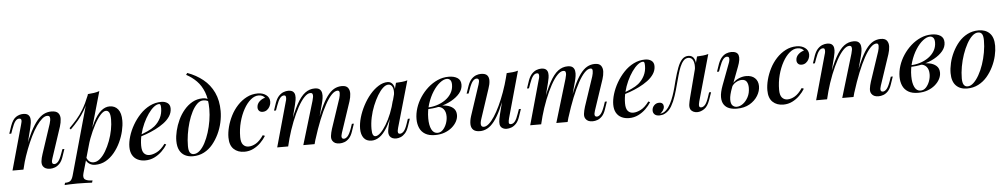

<svg xmlns="http://www.w3.org/2000/svg" viewBox="-46 -1216 9597 1831"><g transform="rotate(-5 4753.0 -300.5)"><path d="M134 0H29L149 -430Q153 -443 155.5 -456.5Q158 -470 154 -479Q150 -488 135 -488Q115 -488 98.5 -468Q82 -448 63 -394L48 -352H29L54 -426Q76 -487 108.5 -508Q141 -529 177 -529Q209 -529 224 -516Q239 -503 242.5 -482.5Q246 -462 242.5 -437.5Q239 -413 233 -389ZM175 -195Q211 -291 244.5 -355.5Q278 -420 310 -458Q342 -496 375.5 -512.5Q409 -529 446 -529Q494 -529 512.5 -507Q531 -485 529.5 -450.5Q528 -416 516 -378L419 -85Q409 -58 412 -42.5Q415 -27 434 -27Q451 -27 468.5 -46Q486 -65 506 -121L521 -162H540L515 -89Q501 -47 479.5 -25Q458 -3 434.5 5.5Q411 14 389 14Q364 14 347 6Q330 -2 321 -16Q309 -35 312 -64.5Q315 -94 328 -132L421 -413Q426 -428 429 -446Q432 -464 428 -477.5Q424 -491 403 -491Q381 -491 355 -469Q329 -447 300.5 -406.5Q272 -366 245 -311Q218 -256 193 -191.5Q168 -127 147 -55Z M966 -490Q942 -490 912.5 -457Q883 -424 853 -368Q823 -312 796 -241Q769 -170 751 -94L769 -200Q809 -319 846 -391Q883 -463 922 -496Q961 -529 1004 -529Q1055 -529 1084.5 -492.5Q1114 -456 1114 -384Q1114 -338 1101.5 -284.5Q1089 -231 1064.5 -178.5Q1040 -126 1004 -82Q968 -38 922 -12Q876 14 819 14Q789 14 764.5 -2Q740 -18 730 -47L738 -66Q751 -36 767.5 -23.5Q784 -11 806 -11Q838 -11 868 -36.5Q898 -62 923.5 -105Q949 -148 968.5 -200Q988 -252 998 -305Q1008 -358 1008 -404Q1008 -450 997 -470Q986 -490 966 -490ZM809 -664Q839 -666 867 -670Q895 -674 920 -683L701 84Q688 129 711 144.5Q734 160 781 160L775 181Q754 180 715 178.5Q676 177 633 177Q599 177 564 178.5Q529 180 512 181L518 160Q554 160 570 146.5Q586 133 596 98ZM606 -355Q644 -393 677.5 -431Q711 -469 742.5 -521Q774 -573 806 -653L809 -637Q788 -568 758 -516.5Q728 -465 692.5 -423Q657 -381 617 -342Z M1250 -224Q1301 -242 1343.5 -261Q1386 -280 1413 -302Q1450 -333 1471.5 -375.5Q1493 -418 1493 -469Q1493 -495 1489 -502.5Q1485 -510 1477 -510Q1453 -510 1425.5 -488Q1398 -466 1371 -427.5Q1344 -389 1321.5 -340.5Q1299 -292 1285.5 -237.5Q1272 -183 1272 -130Q1272 -78 1291.5 -56Q1311 -34 1343 -34Q1376 -34 1416 -54.5Q1456 -75 1495 -128L1511 -120Q1491 -87 1459 -56Q1427 -25 1386.5 -5.5Q1346 14 1299 14Q1258 14 1226 -2Q1194 -18 1176.5 -49.5Q1159 -81 1159 -127Q1159 -173 1175.5 -227.5Q1192 -282 1222.5 -335Q1253 -388 1295 -432.5Q1337 -477 1389 -503Q1441 -529 1499 -529Q1535 -529 1559 -511.5Q1583 -494 1583 -459Q1583 -419 1560.5 -384.5Q1538 -350 1500 -322Q1462 -294 1417.5 -272Q1373 -250 1328.5 -234Q1284 -218 1249 -208Z M1950 -421Q1950 -518 1924.5 -583.5Q1899 -649 1856 -692.5Q1813 -736 1758 -765L1770 -782Q1854 -752 1919 -699.5Q1984 -647 2020 -570.5Q2056 -494 2056 -393Q2056 -340 2043.5 -283.5Q2031 -227 2006 -174.5Q1981 -122 1945.5 -79Q1910 -36 1862 -11Q1814 14 1755 14Q1713 14 1680 -3Q1647 -20 1628.5 -55.5Q1610 -91 1610 -146Q1610 -190 1622.5 -242Q1635 -294 1658.5 -344.5Q1682 -395 1717 -436.5Q1752 -478 1796.5 -503Q1841 -528 1895 -528Q1926 -528 1942 -517.5Q1958 -507 1970 -494L1963 -482Q1953 -495 1937 -501.5Q1921 -508 1898 -508Q1868 -508 1840.5 -482Q1813 -456 1790 -411.5Q1767 -367 1750.5 -312Q1734 -257 1725 -199Q1716 -141 1716 -88Q1716 -44 1728.5 -25Q1741 -6 1765 -6Q1795 -6 1823 -31.5Q1851 -57 1874 -100.5Q1897 -144 1914 -198Q1931 -252 1940.5 -309.5Q1950 -367 1950 -421Z M2428 -509Q2390 -509 2353 -478Q2316 -447 2286 -393Q2256 -339 2238 -271Q2220 -203 2220 -129Q2220 -78 2240 -55Q2260 -32 2292 -32Q2326 -32 2362.5 -53Q2399 -74 2436 -128L2456 -120Q2436 -87 2405 -56Q2374 -25 2334.5 -5.5Q2295 14 2249 14Q2186 14 2147 -23Q2108 -60 2108 -135Q2108 -182 2122 -236Q2136 -290 2162.5 -342Q2189 -394 2228 -436Q2267 -478 2316 -503.5Q2365 -529 2423 -529Q2470 -529 2502.5 -505Q2535 -481 2535 -440Q2535 -419 2525 -398Q2515 -377 2497 -363.5Q2479 -350 2455 -350Q2433 -350 2421 -363Q2409 -376 2409 -395Q2409 -428 2433.5 -451.5Q2458 -475 2489 -482Q2480 -494 2465.5 -501.5Q2451 -509 2428 -509Z M2668 0H2563L2683 -430Q2687 -440 2688.5 -453.5Q2690 -467 2687 -477.5Q2684 -488 2670 -488Q2649 -488 2632 -466.5Q2615 -445 2597 -394L2582 -352H2563L2588 -426Q2603 -467 2624 -489Q2645 -511 2668.5 -520Q2692 -529 2714 -529Q2745 -529 2760 -516Q2775 -503 2778 -481.5Q2781 -460 2777 -436Q2773 -412 2767 -389ZM2937 -413Q2943 -433 2945.5 -450Q2948 -467 2943.5 -478Q2939 -489 2922 -489Q2896 -489 2865 -457Q2834 -425 2802 -367Q2770 -309 2739.5 -232Q2709 -155 2684 -65L2708 -195Q2753 -319 2793 -392.5Q2833 -466 2875 -497.5Q2917 -529 2967 -529Q3000 -529 3015.5 -515.5Q3031 -502 3035 -479.5Q3039 -457 3035 -430.5Q3031 -404 3024 -378L2921 0H2813ZM3193 -413Q3202 -442 3202 -465.5Q3202 -489 3183 -489Q3156 -489 3126 -458Q3096 -427 3063.5 -368Q3031 -309 2998 -227Q2965 -145 2933 -43L2949 -147Q2987 -254 3020 -327.5Q3053 -401 3085.5 -445.5Q3118 -490 3152.5 -509.5Q3187 -529 3228 -529Q3270 -529 3286.5 -506Q3303 -483 3301.5 -449Q3300 -415 3288 -378L3190 -85Q3180 -55 3184 -41Q3188 -27 3205 -27Q3222 -27 3240 -46Q3258 -65 3278 -121L3292 -162H3311L3286 -89Q3272 -47 3251 -25Q3230 -3 3206.5 5.5Q3183 14 3161 14Q3134 14 3118 6Q3102 -2 3093 -16Q3080 -35 3083.5 -64.5Q3087 -94 3099 -132Z M3506 -25Q3528 -25 3555 -51Q3582 -77 3610 -122.5Q3638 -168 3662 -228Q3686 -288 3702 -356L3684 -247Q3650 -152 3614.5 -94.5Q3579 -37 3542 -11.5Q3505 14 3466 14Q3416 14 3391 -19.5Q3366 -53 3366 -108Q3366 -158 3382.5 -215Q3399 -272 3428.5 -328Q3458 -384 3496 -429Q3534 -474 3578 -501.5Q3622 -529 3666 -529Q3700 -529 3718.5 -497.5Q3737 -466 3727 -406L3716 -400Q3723 -447 3710.5 -475.5Q3698 -504 3670 -504Q3646 -504 3619 -479.5Q3592 -455 3566.5 -412.5Q3541 -370 3519.5 -317Q3498 -264 3486 -207.5Q3474 -151 3474 -97Q3474 -57 3482.5 -41Q3491 -25 3506 -25ZM3745 -515Q3775 -516 3803 -519Q3831 -522 3855 -529L3728 -86Q3725 -75 3722.5 -61.5Q3720 -48 3723.5 -38Q3727 -28 3742 -28Q3760 -28 3778 -47.5Q3796 -67 3814 -122L3828 -163H3847L3822 -90Q3808 -49 3788 -27Q3768 -5 3745.5 4.5Q3723 14 3702 14Q3658 14 3640 -14Q3627 -36 3631.5 -67.5Q3636 -99 3645 -133Z M4099 -5Q4129 -5 4151 -28.5Q4173 -52 4185.5 -86Q4198 -120 4198 -154Q4198 -199 4176.5 -224.5Q4155 -250 4120 -251L4114 -257Q4159 -264 4201.5 -256.5Q4244 -249 4271 -225Q4298 -201 4298 -159Q4298 -128 4282 -97.5Q4266 -67 4236 -41.5Q4206 -16 4165 -1Q4124 14 4074 14Q4016 14 3979.5 -8Q3943 -30 3926.5 -68Q3910 -106 3910 -153Q3910 -205 3927 -258Q3944 -311 3976 -359.5Q4008 -408 4050.5 -446Q4093 -484 4143.5 -506.5Q4194 -529 4250 -529Q4301 -529 4333.5 -508.5Q4366 -488 4366 -443Q4366 -399 4335 -361.5Q4304 -324 4252 -295.5Q4200 -267 4137.5 -252.5Q4075 -238 4013 -239L4018 -254Q4067 -254 4113 -268Q4159 -282 4196 -308Q4233 -334 4254.5 -370.5Q4276 -407 4276 -451Q4276 -482 4263.5 -496Q4251 -510 4231 -510Q4201 -510 4164.5 -481.5Q4128 -453 4096 -403Q4064 -353 4043 -288Q4022 -223 4022 -150Q4022 -84 4041.5 -44.5Q4061 -5 4099 -5Z M4776 -348Q4739 -244 4706 -174.5Q4673 -105 4640.5 -63.5Q4608 -22 4574 -4Q4540 14 4504 14Q4460 14 4439.5 -5.5Q4419 -25 4418 -59Q4417 -93 4431 -137L4528 -430Q4538 -460 4534.5 -474Q4531 -488 4513 -488Q4496 -488 4478.5 -469Q4461 -450 4441 -394L4426 -353H4407L4432 -426Q4447 -468 4468.5 -490Q4490 -512 4513.5 -520.5Q4537 -529 4558 -529Q4602 -529 4619 -509Q4636 -489 4634.5 -455.5Q4633 -422 4619 -383L4526 -102Q4500 -24 4544 -24Q4566 -24 4592 -46.5Q4618 -69 4645.5 -111Q4673 -153 4700 -210Q4727 -267 4752 -336Q4777 -405 4797 -482ZM4790 -85Q4783 -59 4783.5 -43Q4784 -27 4803 -27Q4824 -27 4841.5 -48.5Q4859 -70 4876 -121L4891 -163H4910L4885 -89Q4871 -48 4850 -26Q4829 -4 4805.5 5Q4782 14 4759 14Q4740 14 4724.5 6.5Q4709 -1 4701 -15Q4692 -33 4694 -59Q4696 -85 4706 -126L4805 -515Q4836 -516 4863.5 -519Q4891 -522 4914 -529Z M5090 0H4985L5105 -430Q5109 -440 5110.5 -453.5Q5112 -467 5109 -477.5Q5106 -488 5092 -488Q5071 -488 5054 -466.5Q5037 -445 5019 -394L5004 -352H4985L5010 -426Q5025 -467 5046 -489Q5067 -511 5090.5 -520Q5114 -529 5136 -529Q5167 -529 5182 -516Q5197 -503 5200 -481.5Q5203 -460 5199 -436Q5195 -412 5189 -389ZM5359 -413Q5365 -433 5367.5 -450Q5370 -467 5365.5 -478Q5361 -489 5344 -489Q5318 -489 5287 -457Q5256 -425 5224 -367Q5192 -309 5161.5 -232Q5131 -155 5106 -65L5130 -195Q5175 -319 5215 -392.5Q5255 -466 5297 -497.5Q5339 -529 5389 -529Q5422 -529 5437.5 -515.5Q5453 -502 5457 -479.5Q5461 -457 5457 -430.5Q5453 -404 5446 -378L5343 0H5235ZM5615 -413Q5624 -442 5624 -465.5Q5624 -489 5605 -489Q5578 -489 5548 -458Q5518 -427 5485.5 -368Q5453 -309 5420 -227Q5387 -145 5355 -43L5371 -147Q5409 -254 5442 -327.5Q5475 -401 5507.5 -445.5Q5540 -490 5574.5 -509.5Q5609 -529 5650 -529Q5692 -529 5708.5 -506Q5725 -483 5723.5 -449Q5722 -415 5710 -378L5612 -85Q5602 -55 5606 -41Q5610 -27 5627 -27Q5644 -27 5662 -46Q5680 -65 5700 -121L5714 -162H5733L5708 -89Q5694 -47 5673 -25Q5652 -3 5628.5 5.5Q5605 14 5583 14Q5556 14 5540 6Q5524 -2 5515 -16Q5502 -35 5505.5 -64.5Q5509 -94 5521 -132Z M5882 -224Q5933 -242 5975.5 -261Q6018 -280 6045 -302Q6082 -333 6103.5 -375.5Q6125 -418 6125 -469Q6125 -495 6121 -502.5Q6117 -510 6109 -510Q6085 -510 6057.5 -488Q6030 -466 6003 -427.5Q5976 -389 5953.5 -340.5Q5931 -292 5917.5 -237.5Q5904 -183 5904 -130Q5904 -78 5923.5 -56Q5943 -34 5975 -34Q6008 -34 6048 -54.5Q6088 -75 6127 -128L6143 -120Q6123 -87 6091 -56Q6059 -25 6018.5 -5.5Q5978 14 5931 14Q5890 14 5858 -2Q5826 -18 5808.5 -49.5Q5791 -81 5791 -127Q5791 -173 5807.5 -227.5Q5824 -282 5854.5 -335Q5885 -388 5927 -432.5Q5969 -477 6021 -503Q6073 -529 6131 -529Q6167 -529 6191 -511.5Q6215 -494 6215 -459Q6215 -419 6192.5 -384.5Q6170 -350 6132 -322Q6094 -294 6049.5 -272Q6005 -250 5960.5 -234Q5916 -218 5881 -208Z M6611 -86Q6609 -76 6606 -62.5Q6603 -49 6606.5 -38.5Q6610 -28 6625 -28Q6644 -28 6662 -48Q6680 -68 6698 -122L6712 -164H6731L6705 -90Q6684 -31 6650.5 -8.5Q6617 14 6584 14Q6562 14 6546 6Q6530 -2 6521 -15Q6509 -37 6513.5 -66.5Q6518 -96 6526 -127L6627 -515Q6656 -516 6684.5 -519Q6713 -522 6736 -529ZM6234 -2Q6265 -7 6288.5 -30Q6312 -53 6330 -87.5Q6348 -122 6361.5 -160.5Q6375 -199 6385 -237Q6395 -275 6402 -303Q6421 -374 6440 -424.5Q6459 -475 6484 -501.5Q6509 -528 6545 -528Q6585 -528 6602 -491.5Q6619 -455 6607 -397L6596 -391Q6603 -444 6589.5 -476.5Q6576 -509 6543 -509Q6516 -509 6496.5 -487.5Q6477 -466 6462.5 -431Q6448 -396 6436.5 -354Q6425 -312 6414 -272Q6399 -213 6381 -158.5Q6363 -104 6338.5 -62Q6314 -20 6277 0Q6261 9 6246 11.5Q6231 14 6221 14Q6191 14 6175.5 -0.5Q6160 -15 6160 -38Q6160 -66 6179.5 -86.5Q6199 -107 6228 -107Q6249 -107 6259.5 -96Q6270 -85 6270 -68Q6270 -49 6258.5 -31.5Q6247 -14 6230 -2Q6231 -2 6232 -2Q6233 -2 6234 -2Z M7077 -288Q7131 -288 7161 -259Q7191 -230 7191 -182Q7191 -135 7163.5 -90Q7136 -45 7085.5 -15.5Q7035 14 6962 14Q6923 14 6891 2.5Q6859 -9 6840 -36.5Q6821 -64 6821 -108.5Q6821 -153 6846 -220L6925 -430Q6930 -444 6931.5 -457.5Q6933 -471 6928.5 -479.5Q6924 -488 6910 -488Q6891 -488 6873.5 -466.5Q6856 -445 6838 -394L6823 -353H6804L6829 -426Q6844 -466 6864.5 -488.5Q6885 -511 6909 -520Q6933 -529 6955 -529Q7012 -529 7023.5 -492Q7035 -455 7007 -383L6934 -191Q6907 -120 6906.5 -79Q6906 -38 6922.5 -21Q6939 -4 6963 -4Q6993 -4 7022.5 -25.5Q7052 -47 7072.5 -85.5Q7093 -124 7093 -175Q7093 -211 7079 -233Q7065 -255 7032 -255Q7006 -255 6977.5 -239.5Q6949 -224 6933 -194L6929 -207Q6957 -250 6997.5 -269Q7038 -288 7077 -288Z M7587 -509Q7549 -509 7512 -478Q7475 -447 7445 -393Q7415 -339 7397 -271Q7379 -203 7379 -129Q7379 -78 7399 -55Q7419 -32 7451 -32Q7485 -32 7521.5 -53Q7558 -74 7595 -128L7615 -120Q7595 -87 7564 -56Q7533 -25 7493.5 -5.5Q7454 14 7408 14Q7345 14 7306 -23Q7267 -60 7267 -135Q7267 -182 7281 -236Q7295 -290 7321.5 -342Q7348 -394 7387 -436Q7426 -478 7475 -503.5Q7524 -529 7582 -529Q7629 -529 7661.5 -505Q7694 -481 7694 -440Q7694 -419 7684 -398Q7674 -377 7656 -363.5Q7638 -350 7614 -350Q7592 -350 7580 -363Q7568 -376 7568 -395Q7568 -428 7592.5 -451.5Q7617 -475 7648 -482Q7639 -494 7624.5 -501.5Q7610 -509 7587 -509Z M7827 0H7722L7842 -430Q7846 -440 7847.5 -453.5Q7849 -467 7846 -477.5Q7843 -488 7829 -488Q7808 -488 7791 -466.5Q7774 -445 7756 -394L7741 -352H7722L7747 -426Q7762 -467 7783 -489Q7804 -511 7827.5 -520Q7851 -529 7873 -529Q7904 -529 7919 -516Q7934 -503 7937 -481.5Q7940 -460 7936 -436Q7932 -412 7926 -389ZM8096 -413Q8102 -433 8104.5 -450Q8107 -467 8102.5 -478Q8098 -489 8081 -489Q8055 -489 8024 -457Q7993 -425 7961 -367Q7929 -309 7898.5 -232Q7868 -155 7843 -65L7867 -195Q7912 -319 7952 -392.5Q7992 -466 8034 -497.5Q8076 -529 8126 -529Q8159 -529 8174.5 -515.5Q8190 -502 8194 -479.5Q8198 -457 8194 -430.5Q8190 -404 8183 -378L8080 0H7972ZM8352 -413Q8361 -442 8361 -465.5Q8361 -489 8342 -489Q8315 -489 8285 -458Q8255 -427 8222.5 -368Q8190 -309 8157 -227Q8124 -145 8092 -43L8108 -147Q8146 -254 8179 -327.5Q8212 -401 8244.5 -445.5Q8277 -490 8311.5 -509.5Q8346 -529 8387 -529Q8429 -529 8445.5 -506Q8462 -483 8460.5 -449Q8459 -415 8447 -378L8349 -85Q8339 -55 8343 -41Q8347 -27 8364 -27Q8381 -27 8399 -46Q8417 -65 8437 -121L8451 -162H8470L8445 -89Q8431 -47 8410 -25Q8389 -3 8365.5 5.5Q8342 14 8320 14Q8293 14 8277 6Q8261 -2 8252 -16Q8239 -35 8242.5 -64.5Q8246 -94 8258 -132Z M8723 -5Q8753 -5 8775 -28.5Q8797 -52 8809.5 -86Q8822 -120 8822 -154Q8822 -199 8800.5 -224.5Q8779 -250 8744 -251L8738 -257Q8783 -264 8825.5 -256.5Q8868 -249 8895 -225Q8922 -201 8922 -159Q8922 -128 8906 -97.5Q8890 -67 8860 -41.5Q8830 -16 8789 -1Q8748 14 8698 14Q8640 14 8603.5 -8Q8567 -30 8550.5 -68Q8534 -106 8534 -153Q8534 -205 8551 -258Q8568 -311 8600 -359.5Q8632 -408 8674.5 -446Q8717 -484 8767.5 -506.5Q8818 -529 8874 -529Q8925 -529 8957.5 -508.5Q8990 -488 8990 -443Q8990 -399 8959 -361.5Q8928 -324 8876 -295.5Q8824 -267 8761.5 -252.5Q8699 -238 8637 -239L8642 -254Q8691 -254 8737 -268Q8783 -282 8820 -308Q8857 -334 8878.5 -370.5Q8900 -407 8900 -451Q8900 -482 8887.5 -496Q8875 -510 8855 -510Q8825 -510 8788.5 -481.5Q8752 -453 8720 -403Q8688 -353 8667 -288Q8646 -223 8646 -150Q8646 -84 8665.5 -44.5Q8685 -5 8723 -5Z M9317 -509Q9288 -509 9260 -483Q9232 -457 9207.5 -412.5Q9183 -368 9164 -313Q9145 -258 9134.5 -199Q9124 -140 9124 -87Q9124 -45 9136.5 -25.5Q9149 -6 9173 -6Q9202 -6 9230 -32Q9258 -58 9283 -102Q9308 -146 9326.5 -200.5Q9345 -255 9355.5 -314Q9366 -373 9366 -428Q9366 -472 9354 -490.5Q9342 -509 9317 -509ZM9022 -146Q9022 -190 9034 -242Q9046 -294 9071 -345Q9096 -396 9131.5 -437.5Q9167 -479 9215.5 -504Q9264 -529 9323 -529Q9390 -529 9429 -489.5Q9468 -450 9468 -369Q9468 -325 9456 -273Q9444 -221 9419 -170Q9394 -119 9358.5 -77.5Q9323 -36 9274.5 -11Q9226 14 9167 14Q9100 14 9061 -26Q9022 -66 9022 -146Z"/></g></svg>

Font: Playfair Display Medium
Style: Italic
Weight: 500
Italic angle: -14°
Designer: Claus Eggers Sørensen
Foundry: Claus Eggers Sørensen
Version: Version 1.203